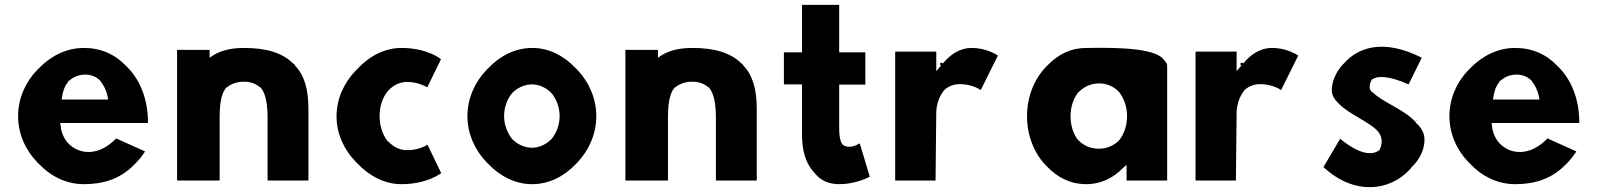

<svg xmlns="http://www.w3.org/2000/svg" viewBox="-20 -731 6531 785"><path d="M259 -397V-401H263C279 -416 301 -426 328 -426C352 -426 373 -418 390 -401L391 -399C404 -382 415 -362 420 -336L422 -324H232L234 -336C237 -357 244 -379 259 -397ZM257 -147C241 -166 230 -190 228 -218L226 -228H584L585 -230C585 -325 553 -402 504 -453L497 -460C451 -509 392 -535 323 -535C252 -535 189 -503 139 -452L131 -444C84 -395 54 -329 54 -256C54 -184 84 -118 131 -69L138 -62C187 -10 251 22 323 22C404 22 472 0 528 -57L536 -65C549 -78 561 -93 573 -112L455 -165C384 -91 304 -98 259 -145Z M878 -246C878 -304 883 -346 905 -373L907 -374H908C925 -388 948 -397 977 -397C1005 -397 1026 -389 1043 -374H1045L1046 -373C1067 -347 1074 -305 1074 -246V6L1075 7H1240L1241 6V-287C1241 -368 1223 -426 1186 -463V-464L1184 -467L1180 -471H1179C1136 -514 1072 -535 977 -535C921 -535 881 -523 852 -505L837 -495V-526L836 -527H705L704 -526V6L705 7H877L878 6Z M1728 -139C1716 -132 1685 -117 1645 -117C1615 -117 1590 -129 1567 -153H1566L1564 -155C1544 -181 1532 -216 1532 -257C1532 -296 1544 -332 1565 -358L1566 -360H1567C1588 -383 1615 -396 1645 -396C1684 -396 1712 -382 1727 -374C1746 -412 1764 -451 1783 -489C1783 -489 1729 -535 1621 -535C1554 -535 1490 -502 1441 -449L1434 -442C1387 -393 1356 -328 1356 -255C1356 -184 1386 -121 1432 -72L1440 -64C1490 -11 1553 22 1621 22C1722 22 1776 -18 1784 -23Z M2072 -348C2092 -371 2124 -386 2155 -386C2186 -386 2216 -371 2237 -348C2256 -323 2268 -292 2268 -256C2268 -221 2256 -190 2237 -165C2216 -142 2186 -127 2155 -127C2124 -127 2094 -141 2072 -165C2054 -189 2041 -221 2041 -256C2041 -290 2052 -323 2072 -348ZM1976 -61C2025 -10 2087 22 2156 22C2224 22 2285 -9 2333 -59L2340 -66C2388 -116 2418 -184 2418 -256C2418 -328 2388 -396 2340 -446L2332 -454C2284 -504 2224 -535 2156 -535C2088 -535 2026 -504 1977 -453L1969 -445C1921 -395 1891 -328 1891 -256C1891 -184 1922 -117 1969 -68Z M2711 -246C2711 -304 2716 -346 2738 -373L2740 -374H2741C2758 -388 2781 -397 2810 -397C2838 -397 2859 -389 2876 -374H2878L2879 -373C2900 -347 2907 -305 2907 -246V6L2908 7H3073L3074 6V-287C3074 -368 3056 -426 3019 -463V-464L3017 -467L3013 -471H3012C2969 -514 2905 -535 2810 -535C2754 -535 2714 -523 2685 -505L2670 -495V-526L2669 -527H2538L2537 -526V6L2538 7H2710L2711 6Z M3185 -516V-388L3186 -386H3259V-179C3259 -124 3271 -67 3306 -29L3313 -21C3334 5 3365 22 3412 22C3474 22 3526 -3 3535 -8L3536 -9L3495 -145C3486 -140 3471 -131 3453 -131C3443 -131 3434 -133 3426 -139V-140L3424 -141C3414 -155 3411 -179 3411 -209V-385H3517L3518 -386V-515L3517 -517H3411V-710L3410 -711H3260L3259 -710V-517H3186Z M3824 -464H3829L3824 -459L3808 -440V-519L3807 -520H3641L3640 -519V6L3641 7H3804L3805 6L3808 -274C3808 -284 3812 -326 3837 -358V-359C3852 -375 3874 -387 3904 -387C3945 -387 3976 -372 3990 -363L4060 -504C4053 -508 4012 -535 3953 -535C3900 -535 3862 -503 3840 -477L3839 -475H3838L3834 -471V-474H3824Z M4742 -483 4734 -492C4685 -543 4480 -535 4422 -535C4358 -535 4307 -509 4264 -465L4256 -457C4208 -407 4179 -335 4179 -256C4179 -177 4208 -105 4255 -56L4262 -49C4304 -5 4357 22 4422 22C4482 22 4533 -5 4569 -42L4586 -57V6L4587 7H4751L4752 6V-462C4752 -471 4748 -475 4742 -482ZM4390 -355H4391C4412 -377 4442 -390 4474 -390C4505 -390 4534 -378 4556 -354C4575 -329 4588 -296 4588 -256C4588 -219 4577 -185 4557 -159C4537 -137 4506 -123 4474 -123C4441 -123 4412 -134 4390 -157H4389L4387 -159C4369 -183 4357 -216 4357 -256C4357 -295 4369 -328 4388 -353ZM4734 -488V-487Z M5052 -464H5057L5052 -459L5036 -440V-519L5035 -520H4869L4868 -519V6L4869 7H5032L5033 6L5036 -274C5036 -284 5040 -326 5065 -358V-359C5080 -375 5102 -387 5132 -387C5173 -387 5204 -372 5218 -363L5288 -504C5281 -508 5240 -535 5181 -535C5128 -535 5090 -503 5068 -477L5067 -475H5066L5062 -471V-474H5052Z M5460 -163H5459L5391 -48L5392 -47C5519 70 5662 49 5742 -36C5746 -40 5750 -45 5753 -49L5761 -57C5787 -86 5804 -121 5804 -160C5804 -185 5794 -203 5776 -223H5774L5765 -235C5716 -286 5633 -313 5593 -353H5592H5591C5586 -358 5580 -364 5580 -373C5580 -381 5580 -389 5586 -400L5587 -404L5588 -405C5609 -421 5653 -424 5739 -386L5793 -495C5635 -575 5532 -536 5476 -473L5469 -466C5440 -434 5425 -394 5425 -363C5425 -344 5434 -327 5449 -312L5456 -305C5498 -263 5574 -235 5612 -196L5613 -194H5614C5623 -182 5629 -169 5629 -153C5629 -143 5627 -134 5623 -125L5622 -124V-121L5621 -119C5595 -95 5542 -96 5460 -163ZM5774 -238V-237C5773 -237 5764 -236 5764 -237Z M6111 -397V-401H6115C6131 -416 6153 -426 6180 -426C6204 -426 6225 -418 6242 -401L6243 -399C6256 -382 6267 -362 6272 -336L6274 -324H6084L6086 -336C6089 -357 6096 -379 6111 -397ZM6109 -147C6093 -166 6082 -190 6080 -218L6078 -228H6436L6437 -230C6437 -325 6405 -402 6356 -453L6349 -460C6303 -509 6244 -535 6175 -535C6104 -535 6041 -503 5991 -452L5983 -444C5936 -395 5906 -329 5906 -256C5906 -184 5936 -118 5983 -69L5990 -62C6039 -10 6103 22 6175 22C6256 22 6324 0 6380 -57L6388 -65C6401 -78 6413 -93 6425 -112L6307 -165C6236 -91 6156 -98 6111 -145Z"/></svg>

Font: Hussar Woodtype
Style: SeBd
Weight: 900
Foundry: Cannot Into Space Fonts
Version: Version 1.07